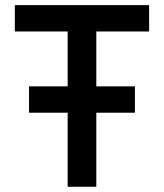

<svg xmlns="http://www.w3.org/2000/svg" viewBox="-20 -713 626 733"><path d="M90.8 -282.7V-383.3H495.1V-282.7ZM238.3 0V-693.4H347.7V0ZM36.6 -592.8V-693.4H549.3V-592.8Z"/></svg>

Font: Cascadia Mono Medium
Style: Regular
Weight: 500
Monospace: yes
Designer: Aaron Bell
Foundry: Saja Typeworks
Version: Version 2407.024